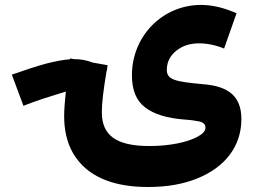

<svg xmlns="http://www.w3.org/2000/svg" viewBox="-20 -537 1033 776"><path d="M414.6 -253.9C413.6 -254.4 412.6 -254.9 412.1 -255.4C413.1 -261.2 414.1 -267.1 415 -273.4L354.5 -284.2C330.6 -293.5 307.1 -297.9 283.2 -297.9H279.8L263.2 -300.8C262.7 -299.3 262.7 -298.3 262.7 -297.4C235.8 -295.4 204.6 -289.6 168 -280.3C131.3 -270.5 85 -255.4 27.8 -235.4L74.7 -109.4C95.2 -117.7 121.1 -127 152.8 -137.7C184.6 -147.9 215.3 -157.7 246.1 -167C241.7 -126.5 239.3 -91.3 239.3 -67.9C239.3 23.4 268.6 93.8 326.7 144C384.8 193.8 468.8 218.8 578.6 218.8C653.8 218.8 719.7 207.5 776.4 184.6C889.6 139.2 955.6 54.2 955.6 -55.7C955.6 -147.5 903.8 -188 804.7 -196.3C686 -207 654.3 -214.8 654.3 -254.9C654.3 -285.6 667 -311.5 691.9 -331.5C716.8 -351.6 747.1 -361.8 783.7 -361.8C816.9 -361.8 851.1 -355 885.7 -340.8L936 -483.4C885.3 -505.9 837.4 -517.1 792.5 -517.1C637.2 -517.1 513.2 -391.6 513.2 -232.9C513.2 -173.3 530.8 -129.9 566.4 -103C601.6 -75.7 654.8 -59.1 726.6 -53.7C750.5 -52.2 770.5 -49.3 786.6 -45.9C802.7 -42 810.5 -33.7 810.5 -21.5C810.5 -8.3 800.3 3.9 779.3 15.1C737.8 38.1 665.5 53.2 584 53.2C447.8 53.2 391.6 8.8 391.6 -83.5C391.6 -122.1 397.9 -172.4 411.1 -252Z"/></svg>

Font: Estedad ExtraBold
Style: Regular
Weight: 800
Designer: Amin Abedi
Version: Version 7.3